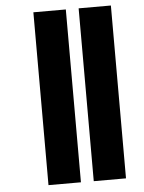

<svg xmlns="http://www.w3.org/2000/svg" viewBox="-58 -770 716 955"><g transform="rotate(-5 300.0 -292.5)"><path d="M371 139V-724H532V139ZM145 139V-724H307V139Z"/></g></svg>

Font: Noto Sans Kannada Condensed Black
Style: Regular
Weight: 900
Width: 3
Designer: Jelle Bosma - Monotype Design Team
Foundry: Monotype Imaging Inc.
Version: Version 2.005; ttfautohint (v1.8.4.7-5d5b)